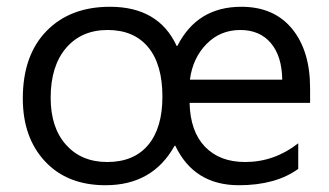

<svg xmlns="http://www.w3.org/2000/svg" viewBox="-20 -532 967 564"><path d="M890.9 -229.8H536.9Q538.9 -146 582.1 -101Q625.3 -56.1 700 -56.1Q785.9 -56.1 856.1 -111.1V-35.9Q789.9 12.1 681.8 12.1Q550 12.1 494.9 -104H492.9Q428.8 12.1 289.9 12.1Q177.8 12.1 112.4 -57.8Q47 -127.8 47 -242.9Q47 -369.2 116.4 -440.7Q185.9 -512.1 303 -512.1Q446 -512.1 499 -397H501Q559.1 -512.1 688.9 -512.1Q784.8 -512.1 837.9 -447.5Q890.9 -382.8 890.9 -273.2ZM809.1 -298Q808.1 -367.2 775.5 -405.6Q742.9 -443.9 685.9 -443.9Q626.8 -443.9 586.4 -402.5Q546 -361.1 537.9 -298ZM128.8 -244.9Q128.8 -157.1 174 -106.6Q219.2 -56.1 294.9 -56.1Q373.2 -56.1 415.2 -106.1Q457.1 -156.1 457.1 -248Q457.1 -342.9 415.2 -393.4Q373.2 -443.9 296.2 -443.9Q219.2 -443.9 174 -390.9Q128.8 -337.9 128.8 -244.9Z"/></svg>

Font: Myanmar KatKuu
Style: Regular
Weight: 400
Designer: Khon Soe Zaw Thu
Foundry: MPUA
Version: Version 1.00 September 13, 2016, initial release